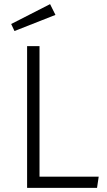

<svg xmlns="http://www.w3.org/2000/svg" viewBox="-20 -908 517 928"><path d="M171 -54H457L449 0H111V-685H171ZM248 -836 50 -758 34 -792 222 -888Z"/></svg>

Font: Statis Sans Light
Style: Regular
Weight: 300
Designer: bBox Type GmbH
Foundry: bBox Type GmbH
Version: Version 1.000